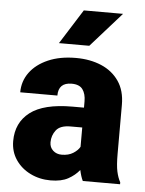

<svg xmlns="http://www.w3.org/2000/svg" viewBox="-54 -793 639 847"><g transform="rotate(5 265.5 -370.0)"><path d="M343.8 0Q334.5 -19 328.6 -47.4Q309.6 -23.4 279.5 -6.8Q249.5 9.8 201.7 9.8Q152.8 9.8 112.1 -10.3Q71.3 -30.3 46.9 -66.2Q22.5 -102.1 22.5 -148.9Q22.5 -230.5 82.5 -276.6Q142.6 -322.8 270 -322.8H320.8V-350.6Q320.8 -383.8 306.4 -403.6Q292 -423.3 257.8 -423.3Q199.2 -423.3 199.2 -365.7H34.7Q34.7 -415 63.2 -453.9Q91.8 -492.7 144 -515.4Q196.3 -538.1 266.6 -538.1Q329.6 -538.1 379.2 -517.1Q428.7 -496.1 457.5 -454.3Q486.3 -412.6 486.3 -349.6V-133.3Q486.3 -81.5 492.2 -54.9Q498 -28.3 508.8 -8.3V0ZM240.7 -107.4Q271 -107.4 291.5 -120.4Q312 -133.3 320.8 -149.4V-234.9H269Q223.1 -234.9 205.1 -211.4Q187 -188 187 -157.7Q187 -135.3 202.4 -121.3Q217.8 -107.4 240.7 -107.4ZM186 -596.7 282.7 -750H456.5L320.3 -596.7Z"/></g></svg>

Font: Vazirmatn FD Black
Style: Regular
Weight: 900
Designer: Saber Rastikerdar
Foundry: Saber Rastikerdar
Version: Version 33.003